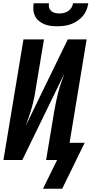

<svg xmlns="http://www.w3.org/2000/svg" viewBox="-20 -975 558 1170"><path d="M329 -815Q308 -815 288 -817.5Q268 -820 250 -827.5Q232 -835 217 -847.5Q202 -860 193.5 -877Q185 -894 183.5 -914Q182 -934 185 -955H278Q276 -941 279.5 -928.5Q283 -916 292.5 -907.5Q302 -899 315 -896Q328 -893 342 -893Q355 -893 369 -896Q383 -899 395.5 -907.5Q408 -916 415.5 -928.5Q423 -941 425 -955H518Q515 -934 507 -914Q499 -894 484.5 -877Q470 -860 451 -847.5Q432 -835 411.5 -827.5Q391 -820 370 -817.5Q349 -815 329 -815ZM242 175 328 0H261L310 -294Q315 -323 321 -352.5Q327 -382 334.5 -411Q342 -440 352 -469Q362 -498 372 -526L116 0H1L123 -735H248L199 -441Q195 -412 189 -382.5Q183 -353 175 -324Q167 -295 157 -266Q147 -237 137 -209L393 -735H508L404 -105H496L359 175Z"/></svg>

Font: Iosevka SS04 Extrabold
Style: Italic
Weight: 800
Italic angle: -9°
Monospace: yes
Designer: Belleve Invis
Foundry: Belleve Invis
Version: Version 19.0.0; ttfautohint (v1.8.4)